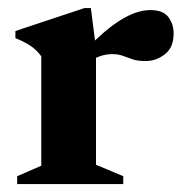

<svg xmlns="http://www.w3.org/2000/svg" viewBox="-20 -466 466 486"><path d="M360.5 -440.5Q392.5 -440.5 406 -423Q419.5 -405.5 419.5 -381Q419.5 -346 397.5 -328.8Q375.5 -311.5 349 -311.5Q328.5 -311.5 315.8 -315.8Q303 -320 291.5 -324.5Q280 -329 263.5 -329Q242.5 -329 223 -319.5V-49L292 -20V0H23.5V-20L84.5 -46.5V-323.5Q72.5 -340 56.5 -350.5Q40.5 -361 19 -369.5V-387.5L193.5 -445.5H210L220.5 -363.5Q300.5 -440.5 360.5 -440.5Z"/></svg>

Font: Newsreader Text
Style: Bold
Weight: 700
Designer: Hugues Gentile
Foundry: Production Type
Version: Version 1.001